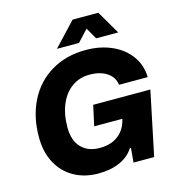

<svg xmlns="http://www.w3.org/2000/svg" viewBox="-133 -1048 1063 1168"><g transform="rotate(-15 398.5 -463.5)"><path d="M49 -298Q49 -427 99.5 -526.5Q150 -626 243.5 -681.5Q337 -737 461 -737Q550 -737 622.5 -705.5Q695 -674 738 -615.5Q781 -557 783 -480H602Q597 -528 554.5 -557Q512 -586 445 -586Q381 -586 333 -552Q285 -518 258.5 -455.5Q232 -393 232 -310Q232 -228 274.5 -183.5Q317 -139 391 -139Q461 -139 506.5 -173.5Q552 -208 567 -270L568 -275H391L419 -403H779L695 0H565L573 -90H566Q535 -42 478 -16.5Q421 9 343 9Q256 9 189.5 -28.5Q123 -66 86 -135Q49 -204 49 -298ZM432 -936H594L680 -789H541L500 -861L433 -789H294Z"/></g></svg>

Font: Mona Sans ExtraBold
Style: Italic
Weight: 800
Italic angle: -11.7°
Designer: Deni Anggara
Foundry: GitHub
Version: Version 2.000